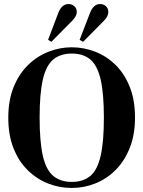

<svg xmlns="http://www.w3.org/2000/svg" viewBox="-20 -913 709 950"><path d="M335 17Q274 17 218 -5Q162 -27 117.5 -70.5Q73 -114 47 -179Q21 -244 21 -331Q21 -416 47 -481Q73 -546 117.5 -590Q162 -634 218.5 -656.5Q275 -679 335 -679Q395 -679 451.5 -657Q508 -635 552 -591.5Q596 -548 622 -483Q648 -418 648 -331Q648 -246 622 -181Q596 -116 552 -72Q508 -28 452 -5.5Q396 17 335 17ZM335 -13Q392 -13 427 -42.5Q462 -72 478 -142Q494 -212 494 -331Q494 -450 478 -519.5Q462 -589 427 -618.5Q392 -648 335 -648Q279 -648 243.5 -618.5Q208 -589 192 -519.5Q176 -450 176 -331Q176 -212 192 -142Q208 -72 243.5 -42.5Q279 -13 335 -13ZM391 -706 374 -716 425 -848Q442 -893 475 -893Q493 -893 504.5 -882Q516 -871 516 -854Q516 -832 494 -810ZM234 -706 218 -716 268 -848Q285 -893 319 -893Q336 -893 348 -882Q360 -871 360 -854Q360 -833 337 -810Z"/></svg>

Font: DeepMind Serif Text
Style: Regular
Weight: 400
Designer: Frank Grießhammer / Modifications: Colophon Foundry
Foundry: Colophon Foundry
Version: Version 5.003; ttfautohint (v1.8.2)